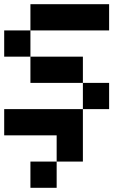

<svg xmlns="http://www.w3.org/2000/svg" viewBox="-20 -645 665 915"><path d="M0 0V-125H375V125H250V0ZM0 -375V-500H125V-375ZM125 -250V-375H375V-250ZM125 250V125H250V250ZM125 -500V-625H500V-500ZM375 -250H500V-125H375Z"/></svg>

Font: Galmuri7 Regular
Style: Regular
Weight: 400
Designer: Lee Minseo (quiple)
Version: Version 2.399;hotconv 1.1.1;makeotfexe 2.6.0 DEVELOPMENT